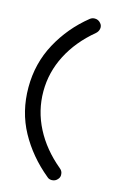

<svg xmlns="http://www.w3.org/2000/svg" viewBox="-100 -657 440 703"><g transform="rotate(15 120.5 -306.0)"><path d="M0 -306.6Q0 -397.5 41.5 -474.1Q83 -550.8 152.3 -606.4Q160.2 -612.3 169.9 -612.3Q183.6 -612.3 192.4 -601.6Q200.2 -592.8 198.2 -581.1Q196.3 -570.3 187.5 -562.5Q124 -509.8 90.3 -444.3Q56.6 -378.9 56.6 -306.6Q56.6 -233.4 90.3 -168Q124 -102.5 187.5 -49.8Q197.3 -42 198.2 -31.2Q200.2 -19.5 192.4 -10.7Q183.6 0 169.9 0Q159.2 0 152.3 -6.8Q82 -64.5 41 -139.6Q0 -214.8 0 -306.6Z"/></g></svg>

Font: Scriphy
Style: Regular
Weight: 400
Designer: Ala M. Lockhart
Foundry: Ala M. Lockhart
Version: Version 1.0 2021